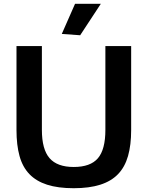

<svg xmlns="http://www.w3.org/2000/svg" viewBox="-20 -983 778 1013"><path d="M306 -804 376 -963H512L403 -797ZM369 10Q286 10 228.5 -8.5Q171 -27 135 -64.5Q99 -102 83 -160Q67 -218 67 -297V-740H201V-298Q201 -195 241.5 -148.5Q282 -102 369 -102Q457 -102 496.5 -148Q536 -194 536 -298V-740H672V-297Q672 -218 655.5 -160Q639 -102 603 -64.5Q567 -27 509 -8.5Q451 10 369 10Z"/></svg>

Font: Encode Sans Narrow
Style: SemiBold
Weight: 600
Designer: Pablo Impallari, Andres Torresi
Foundry: Pablo Impallari, Andres Torresi
Version: Version 1.000; ttfautohint (v1.00) -l 8 -r 50 -G 200 -x 14 -